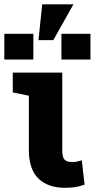

<svg xmlns="http://www.w3.org/2000/svg" viewBox="-51 -868 443 898"><path d="M253.9 10.3Q171.9 10.3 127.9 -33.7Q84 -77.6 84 -165.5V-420.4L8.8 -435.5V-528.3H240.2V-164.6Q240.2 -133.8 250.2 -122.1Q260.3 -110.4 283.7 -110.4Q298.3 -110.4 305.7 -111.6Q313 -112.8 331.5 -118.2L344.7 -4.4Q321.3 3.9 301 7.1Q280.8 10.3 253.9 10.3ZM128.9 -680.2 146.5 -847.7H292.5L198.2 -680.2ZM-30.8 -589.4V-710H105V-589.4ZM236.3 -589.4V-710H372.1V-589.4Z"/></svg>

Font: Roboto Slab ExtraBold
Style: Regular
Weight: 800
Designer: Google
Version: Version 2.001; ttfautohint (v1.8.3)